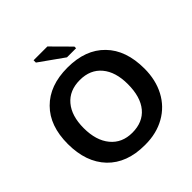

<svg xmlns="http://www.w3.org/2000/svg" viewBox="-231 -1058 1240 1240"><g transform="rotate(-45 389.0 -438.0)"><path d="M735.8 -341.8Q735.8 -238.3 693.6 -158.4Q651.4 -78.6 573.2 -34.4Q495.1 9.8 393.1 9.8H387.2Q224.6 9.8 132.8 -85Q41 -181.2 41 -347.2Q41 -513.2 132.8 -605Q224.6 -698.2 388.2 -698.2Q552.7 -698.2 644 -604Q735.8 -510.7 735.8 -341.8ZM588.9 -347.2Q588.9 -458.5 535.9 -521.7Q482.9 -585 388.2 -585Q292.5 -585 239.3 -522Q186 -459 186 -347.2Q186 -234.4 240 -169.2Q293.9 -104 387.2 -104Q483.9 -104 536.4 -167.2Q588.9 -230.5 588.9 -347.2ZM516.1 -747.1H433.1L267.1 -865.2V-886.2H393.1L516.1 -762.2Z"/></g></svg>

Font: Libra Sans Modern
Style: Bold
Weight: 700
Foundry: Stefan Peev, Context Ltd
Version: Version 1.000